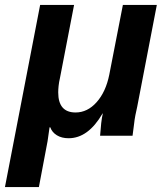

<svg xmlns="http://www.w3.org/2000/svg" viewBox="-43 -548 666 775"><path d="M361 0Q363 -28 365.5 -50.5Q368 -73 372 -90H371Q313 10 234 10Q206 10 186.5 -2Q167 -14 160 -34H157L149 22L114 207H-23L119 -528H256L199 -233Q195 -216 193.5 -201Q192 -186 192 -175Q192 -94 262 -94Q310 -94 347 -135.5Q384 -177 398 -246L453 -528H590L511 -118Q507 -101 503.5 -83Q500 -65 498 -46L492 0Z"/></svg>

Font: Libra Sans Modern
Style: Bold Italic
Weight: 700
Italic angle: -12°
Foundry: Stefan Peev, Context Ltd
Version: Version 1.000